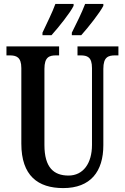

<svg xmlns="http://www.w3.org/2000/svg" viewBox="-20 -951 637 981"><path d="M347 -784V-771H395C432 -812 490 -886 508 -921V-931H415C398 -886 372 -834 347 -784ZM197 -784V-771H243C280 -812 339 -886 356 -921V-931H263C247 -886 220 -834 197 -784ZM303 10C443 10 508 -75 508 -209V-599C508 -660 533 -668 569 -668H585V-714H376V-668H391C426 -668 450 -660 450 -603V-211C450 -116 405 -54 330 -54C255 -54 207 -95 207 -210V-599C207 -660 232 -668 267 -668H282V-714H13V-668H29C63 -668 89 -660 89 -603V-217C89 -53 174 10 303 10Z"/></svg>

Font: Noto Serif Armenian ExtraCondensed SemiBold
Style: Regular
Weight: 600
Width: 2
Designer: Monotype Design Team
Foundry: Monotype Imaging Inc.
Version: Version 2.008